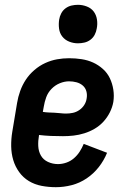

<svg xmlns="http://www.w3.org/2000/svg" viewBox="-20 -770 540 798"><path d="M212 8Q182 8 153 2.5Q124 -3 100 -17.5Q76 -32 59.5 -55Q43 -78 35 -105Q27 -132 26.5 -162Q26 -192 31 -222L51 -342Q55 -367 64 -392Q73 -417 87.5 -439Q102 -461 123 -479Q144 -497 168 -508Q192 -519 217 -523.5Q242 -528 267 -528Q294 -528 319.5 -524Q345 -520 367 -510Q389 -500 407.5 -483.5Q426 -467 436.5 -445Q447 -423 451 -397.5Q455 -372 451 -346Q447 -324 436.5 -303Q426 -282 410 -264.5Q394 -247 373.5 -235Q353 -223 330.5 -216Q308 -209 286 -206.5Q264 -204 242 -204Q216 -204 191.5 -205Q167 -206 142 -209V-207Q138 -185 139 -163Q140 -141 150 -123.5Q160 -106 179.5 -97Q199 -88 221 -88Q238 -88 255.5 -94Q273 -100 287 -112Q301 -124 311 -139.5Q321 -155 328 -172L425 -135Q412 -103 390.5 -75.5Q369 -48 340 -28.5Q311 -9 278 -0.5Q245 8 212 8ZM255 -298Q269 -298 283 -301Q297 -304 309.5 -312.5Q322 -321 330 -333.5Q338 -346 340 -360Q343 -376 339 -390.5Q335 -405 324 -414.5Q313 -424 298 -428Q283 -432 267 -432Q248 -432 228.5 -424Q209 -416 194 -400.5Q179 -385 172 -365.5Q165 -346 162 -327L158 -305Q170 -303 182 -302.5Q194 -302 206.5 -301.5Q219 -301 231 -299.5Q243 -298 255 -298ZM304 -590Q285 -590 267.5 -597Q250 -604 239 -618Q228 -632 225.5 -651Q223 -670 226 -689Q228 -702 234.5 -714.5Q241 -727 252.5 -735.5Q264 -744 277.5 -747Q291 -750 304 -750Q323 -750 341 -743Q359 -736 369.5 -722Q380 -708 383 -689Q386 -670 382 -651Q380 -638 373.5 -625.5Q367 -613 355.5 -604.5Q344 -596 330.5 -593Q317 -590 304 -590Z"/></svg>

Font: Iosevka Custom
Style: Bold Italic
Weight: 700
Italic angle: -9°
Designer: Belleve Invis
Foundry: Belleve Invis
Version: Version 30.3.1; ttfautohint (v1.8.3)